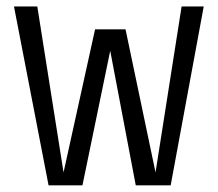

<svg xmlns="http://www.w3.org/2000/svg" viewBox="-20 -558 655 578"><path d="M493.8 0H388.7L311.8 -405.1L228.2 0H126.2L22.1 -538.5H92.3L171.3 -39L266.2 -469.7H357.9L448.2 -39L526.7 -538.5H593.3Z"/></svg>

Font: Fira Code Light
Style: Regular
Weight: 300
Monospace: yes
Designer: Carrois Corporate, Edenspiekermann AG, Nikita Prokopov
Foundry: Carrois Corporate, Edenspiekermann AG, Nikita Prokopov
Version: Version 6.000; ttfautohint (v1.8.2) -l 8 -r 50 -G 200 -x 14 